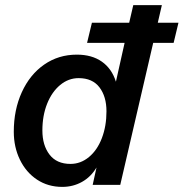

<svg xmlns="http://www.w3.org/2000/svg" viewBox="-20 -724 719 752"><path d="M679 -635 660 -556H580L451 0H343L358 -68Q336 -31 301 -11.5Q266 8 224 8Q168 8 125 -20.5Q82 -49 58 -98.5Q34 -148 34 -208Q34 -294 65.5 -363Q97 -432 153 -471Q209 -510 281 -510Q340 -510 379 -482.5Q418 -455 434 -404L468 -556H321L340 -635H486L502 -704H614L598 -635ZM397 -288Q397 -346 369.5 -382Q342 -418 288 -418Q248 -418 215.5 -391Q183 -364 164.5 -317.5Q146 -271 146 -213Q146 -155 174 -118.5Q202 -82 256 -82Q296 -82 328.5 -109Q361 -136 379 -183Q397 -230 397 -288Z"/></svg>

Font: CBA Beacon Sans Bold
Style: Italic
Weight: 700
Italic angle: -13°
Designer: Wei Huang
Foundry: Wei Huang
Version: Version 1.002